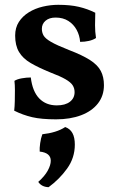

<svg xmlns="http://www.w3.org/2000/svg" viewBox="-20 -487 489 798"><path d="M376 -434Q375 -409 375 -382Q375 -355 379 -329Q367 -321 349.5 -317Q332 -313 313 -313Q311 -340 298.5 -363Q286 -386 264 -400Q242 -414 211 -414Q185 -414 169.5 -401Q154 -388 154 -367Q154 -352 161 -339.5Q168 -327 192 -313Q216 -299 267 -279Q322 -258 354 -237.5Q386 -217 399 -192Q412 -167 412 -133Q412 -89 387 -57Q362 -25 317 -8Q272 9 213 9Q152 9 113.5 0Q75 -9 39 -27Q41 -44 41.5 -67Q42 -90 42 -112.5Q42 -135 40 -151Q51 -158 70.5 -161.5Q90 -165 108 -165Q115 -107 143 -78Q171 -49 216 -49Q251 -49 270.5 -64Q290 -79 290 -104Q290 -120 282 -132.5Q274 -145 252.5 -157.5Q231 -170 189 -186Q140 -206 107.5 -225Q75 -244 59 -271Q43 -298 43 -339Q43 -372 58.5 -396Q74 -420 100 -436Q126 -452 158 -459.5Q190 -467 222 -467Q272 -467 308 -458.5Q344 -450 376 -434ZM251 41Q271 48 281 66Q291 84 291 114Q291 169 259 213.5Q227 258 182 291Q153 290 139 269Q166 245 178.5 222Q191 199 191 181Q191 148 145 143Q144 129 147 108Q150 87 156 71Q184 68 208.5 60.5Q233 53 251 41Z"/></svg>

Font: Vollkorn SemiBold
Style: Regular
Weight: 600
Designer: Friedrich Althausen
Foundry: Friedrich Althausen
Version: Version 5.000